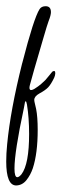

<svg xmlns="http://www.w3.org/2000/svg" viewBox="-62 -416 194 602"><path d="M62 -387.2Q67.9 -396.5 81.1 -396.5Q97.7 -396.5 97.7 -377.9Q97.7 -368.2 90.3 -349.6Q86.9 -341.3 72.3 -291Q39.1 -178.2 31.7 -149.4Q28.8 -138.2 32.2 -134.8Q35.6 -131.3 46.4 -137.7Q58.1 -145 66.9 -152.6Q75.7 -160.2 80.1 -164.8Q84.5 -169.4 91.6 -178.5Q98.6 -187.5 102.1 -191.4Q111.8 -197.3 111.3 -185.5Q110.8 -178.7 107.9 -172.4Q98.1 -151.9 89.1 -142.3Q80.1 -132.8 61 -122.6Q45.4 -113.8 45.4 -102.5Q45.4 -98.6 47.9 -88.9Q50.3 -79.1 51.3 -74.2Q56.2 -49.3 56.2 -8.8Q56.2 64.5 41 111.3Q33.7 132.8 20.8 148.9Q7.8 165 -11.2 165.5Q-42.5 165.5 -42.5 90.3Q-42.5 65.9 -39.6 36.6Q-29.3 -70.8 7.3 -216.8L7.8 -218.3Q43.9 -358.9 62 -387.2ZM5.4 130.4Q29.3 98.6 29.3 3.9Q29.3 -46.4 22.5 -88.4Q20.5 -98.6 18.6 -98.6Q17.1 -98.6 16.1 -94.7Q15.1 -90.8 14.2 -84.2Q13.2 -77.6 12.7 -76.2Q-16.6 60.5 -16.6 112.3Q-16.6 139.6 -7.8 139.6Q-2.4 139.6 5.4 130.4Z"/></svg>

Font: Sintesa 2
Style: 2
Weight: 400
Version: Version 001.000